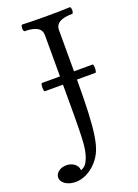

<svg xmlns="http://www.w3.org/2000/svg" viewBox="-209 -733 722 1005"><g transform="rotate(-20 151.5 -231.0)"><path d="M-47.4 152.3Q-47.4 139.6 -39.3 128.9Q-31.2 118.2 -17.3 111.8Q-3.4 105.5 13.7 105.5Q35.6 105.5 52.7 115.7Q69.8 126 75.7 142.6Q81.5 159.2 72.3 176.8L56.6 159.2Q96.7 159.2 115.2 123.3Q133.8 87.4 138.2 31.2Q142.6 -24.9 142.6 -127V-572.3Q142.6 -600.6 119.4 -614.5Q96.2 -628.4 49.8 -628.4Q45.4 -628.4 43.5 -637.7Q41.5 -647 43.5 -656.2Q45.4 -665.5 49.8 -665.5Q105 -663.1 182.1 -663.1Q259.8 -663.1 314.5 -665.5Q318.8 -665.5 320.8 -656.2Q322.8 -647 320.8 -637.7Q318.8 -628.4 314.5 -628.4Q220.7 -628.4 220.7 -572.3V-309.6Q220.7 -191.9 217.3 -115Q213.9 -38.1 206.3 10.5Q198.7 59.1 186 89.8Q172.4 122.1 148.2 148.2Q124 174.3 93.8 189.5Q63.5 204.6 32.2 204.6Q10.3 204.6 -7.8 197.8Q-25.9 190.9 -36.6 179Q-47.4 167 -47.4 152.3ZM42.5 -342.8H324.2Q328.1 -342.8 329.3 -331.3Q330.6 -319.8 328.9 -308.3Q327.1 -296.9 323.2 -296.9H42.5Q38.1 -296.9 36.6 -308.3Q35.2 -319.8 36.9 -331.3Q38.6 -342.8 42.5 -342.8Z"/></g></svg>

Font: Junicode Two Beta VF
Style: Regular
Weight: 400
Designer: Peter S. Baker
Foundry: Briery Creek Software
Version: Version 1.031 beta; ttfautohint (v1.8.1.43-b0c9)